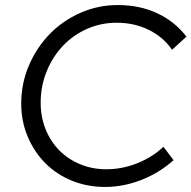

<svg xmlns="http://www.w3.org/2000/svg" viewBox="-20 -729 758 760"><path d="M401 -59Q463 -59 522.5 -82.5Q582 -106 627 -148L667 -95Q610 -44 539 -16.5Q468 11 396 11Q325 11 264 -14Q203 -39 159 -83.5Q115 -128 89.5 -188.5Q64 -249 64 -319Q64 -399 94.5 -470Q125 -541 176.5 -594Q228 -647 298 -678Q368 -709 446 -709Q533 -709 602.5 -676.5Q672 -644 718 -584L661 -532Q626 -583 568.5 -611Q511 -639 442 -639Q379 -639 324 -614.5Q269 -590 228.5 -547Q188 -504 164.5 -446Q141 -388 141 -322Q141 -266 160.5 -217.5Q180 -169 214.5 -134Q249 -99 297 -79Q345 -59 401 -59Z"/></svg>

Font: Red Hat Display
Style: Italic
Weight: 400
Italic angle: -12°
Designer: Pentagram / MCKL
Foundry: Pentagram / MCKL
Version: Version 1.003; Red Hat Display Italic